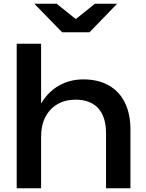

<svg xmlns="http://www.w3.org/2000/svg" viewBox="-20 -1003 776 1023"><path d="M199 -770V0H69V-770ZM675 -313V0H545V-292Q545 -380 503.5 -426Q462 -472 382 -472Q327 -472 285.5 -447.5Q244 -423 221.5 -379Q199 -335 199 -276L153 -301Q161 -387 198 -450Q235 -513 293.5 -546.5Q352 -580 424 -580Q503 -580 559.5 -548Q616 -516 645.5 -456Q675 -396 675 -313ZM311 -831 163 -983H282L412 -879H356L486 -983H604L457 -831Z"/></svg>

Font: Unbounded Variable
Style: Regular
Weight: 400
Designer: Luke Prowse, Jean-Baptiste Morizot, Fátima Lázaro, Florian Runge
Foundry: NaN
Version: Version 1.600;FEAKit 1.0